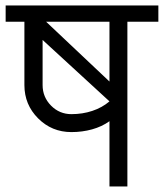

<svg xmlns="http://www.w3.org/2000/svg" viewBox="-33 -670 589 690"><path d="M360.4 -377V-591.8H132.8ZM223.6 -259.8Q263.7 -259.8 298.8 -271.5Q334 -283.2 360.4 -305.7L120.1 -526.4V-364.3Q120.1 -321.3 150.4 -290.5Q180.7 -259.8 223.6 -259.8ZM-12.7 -591.8V-650.4H536.1V-591.8H424.8V0H360.4V-234.4Q333 -214.8 297.9 -205.1Q262.7 -195.3 223.6 -195.3Q153.3 -195.3 104 -244.6Q54.7 -293.9 54.7 -364.3V-591.8Z"/></svg>

Font: Lohit Devanagari
Style: Regular
Weight: 400
Version: 2.95.4